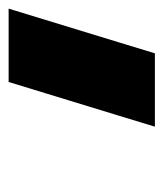

<svg xmlns="http://www.w3.org/2000/svg" viewBox="13 -838 379 445"><g transform="rotate(-90 202.5 -615.5)"><path d="M209 -700 235 -785H405L379 -700L327.3 -531L301.4 -446H131.4L157.3 -531Z"/></g></svg>

Font: Nordica Plus
Style: NordicaClassicBkObl
Weight: 900
Version: Version 1.01